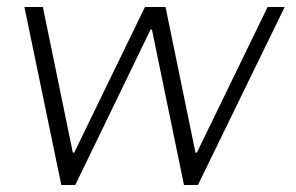

<svg xmlns="http://www.w3.org/2000/svg" viewBox="-20 -531 849 551"><path d="M196 0 412 -446H416L508 0H548L797 -511H748L545 -93H541L455 -511H396L193 -93H189L103 -511H50L156 0Z"/></svg>

Font: Chivo Light
Style: Italic
Weight: 300
Italic angle: -8°
Designer: Hector Gatti
Foundry: Omnibus-Type
Version: Version 1.003;PS 001.003;hotconv 1.0.70;makeotf.lib2.5.58329